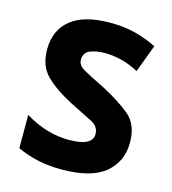

<svg xmlns="http://www.w3.org/2000/svg" viewBox="-109 -815 819 914"><g transform="rotate(15 300.0 -357.5)"><path d="M275 10Q424 10 492 -47Q560 -104 560 -198Q560 -287 506 -331.5Q452 -376 368 -420Q292 -457 262 -474.5Q232 -492 232 -519Q232 -554 262.5 -566.5Q293 -579 336 -579Q372 -579 413.5 -569.5Q455 -560 502 -535L553 -671Q501 -697 445.5 -711Q390 -725 324 -725Q194 -725 129 -672.5Q64 -620 64 -525Q64 -444 110.5 -397.5Q157 -351 243 -306Q315 -270 353 -251Q391 -232 391 -194Q391 -135 274 -135Q222 -135 168 -150.5Q114 -166 58 -200V-36Q156 10 275 10Z"/></g></svg>

Font: Noto Sans Mono Extra
Style: Regular
Weight: 800
Designer: Monotype Design Team
Foundry: Monotype Imaging Inc.
Version: Version 1.900